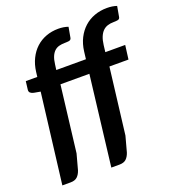

<svg xmlns="http://www.w3.org/2000/svg" viewBox="-153 -859 988 1098"><g transform="rotate(-20 341.0 -310.0)"><path d="M528.5 -508.5H649.5L638.5 -423.5H522.5L473.5 -21L448 73Q440 97 425.8 110.2Q411.5 123.5 384.5 123.5H335L400.5 -423.5H224.5L176 -21L150.5 73Q142.5 97 128.2 110.2Q114 123.5 87 123.5H37L104 -423L65 -430Q52 -432.5 44.2 -439.5Q36.5 -446.5 38.5 -460L44.5 -508.5H114.5L118 -537.5Q123.5 -581.5 140.8 -616.5Q158 -651.5 184.5 -676Q211 -700.5 245.8 -713.5Q280.5 -726.5 321 -726.5Q353.5 -726.5 380.5 -717L369 -653Q366.5 -641.5 355.2 -639.5Q344 -637.5 329.5 -637.5Q310 -637.5 294 -633.2Q278 -629 266 -618Q254 -607 246 -588.5Q238 -570 234.5 -541.5L230 -508.5H410.5L416 -554Q421.5 -598 439.2 -633Q457 -668 484 -692.5Q511 -717 546.5 -730Q582 -743 623 -743Q639.5 -743 654 -740.8Q668.5 -738.5 682.5 -734L671 -669.5Q668.5 -658 657.2 -656Q646 -654 631.5 -654Q611 -654 594.5 -648.5Q578 -643 565.8 -630.8Q553.5 -618.5 545.2 -598.5Q537 -578.5 533.5 -550Z"/></g></svg>

Font: Lato 2
Style: Bold Italic
Weight: 700
Italic angle: -7°
Designer: Lukasz Dziedzic with Adam Twardoch and Botio Nikoltchev
Foundry: tyPoland Lukasz Dziedzic
Version: Version 2.015; 2015-08-06; http://www.latofonts.com/